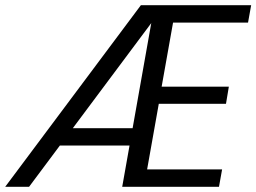

<svg xmlns="http://www.w3.org/2000/svg" viewBox="-35 -720 988 740"><path d="M-15 0 508 -700H933L921 -633H632L588 -386H847L836 -320H577L532 -67H821L809 0H436L548 -631L77 0ZM149 -159 196 -226H515L503 -159Z"/></svg>

Font: DM Sans 10pt
Style: Italic
Weight: 400
Italic angle: -10°
Version: Version 4.004;gftools[0.9.30]